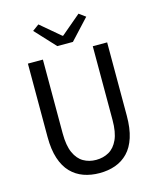

<svg xmlns="http://www.w3.org/2000/svg" viewBox="-125 -933 850 1032"><g transform="rotate(-15 300.0 -416.5)"><path d="M300.7 12Q252.5 12 212.2 -2.4Q171.9 -16.8 142.1 -47.5Q112.3 -78.2 95.9 -128Q79.5 -177.7 79.5 -248.2V-656.3H163V-245.9Q163 -178.1 181.2 -137.6Q199.4 -97.2 230.6 -79.3Q261.7 -61.4 300.7 -61.4Q340.7 -61.4 372.2 -79.3Q403.7 -97.2 422.1 -137.6Q440.5 -178.1 440.5 -245.9V-656.3H520.5V-248.2Q520.5 -177.7 504.5 -128Q488.5 -78.2 458.8 -47.5Q429.2 -16.8 389.1 -2.4Q348.9 12 300.7 12ZM256.6 -706.3 152.3 -818.8 188.4 -845.2 298 -752.5H302L411.6 -845.2L447.7 -818.8L343.4 -706.3Z"/></g></svg>

Font: Source Code Pro ExtraLight
Style: Regular
Weight: 200
Monospace: yes
Designer: Paul D. Hunt, Teo Tuominen
Foundry: Adobe
Version: Version 1.026;hotconv 1.1.0;makeotfexe 2.6.0